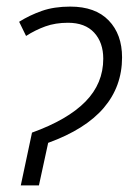

<svg xmlns="http://www.w3.org/2000/svg" viewBox="-20 -562 410 582"><path d="M77 -160Q185 -199 239 -254Q293 -309 293 -384Q293 -433 265.5 -463Q238 -493 186 -493Q148 -493 117.5 -482Q87 -471 59 -453L38 -496Q70 -516 107 -529Q144 -542 193 -542Q269 -542 309.5 -500Q350 -458 350 -388Q350 -300 294.5 -235Q239 -170 126 -129L98 0H43Z"/></svg>

Font: Noto Sans SemiCondensed Light
Style: Italic
Weight: 300
Width: 4
Italic angle: -12°
Designer: Monotype Design Team
Foundry: Monotype Imaging Inc.
Version: Version 2.013; ttfautohint (v1.8.4.7-5d5b)